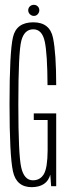

<svg xmlns="http://www.w3.org/2000/svg" viewBox="-20 -772 286 796"><path d="M112 4Q174.5 3 188.5 -48L192 0H213V-302H120V-274.5H177.5V-149Q177 -76 161.8 -50.2Q146.5 -24.5 116.5 -24.5Q80.5 -24.5 68.2 -76.8Q56 -129 56 -339Q56 -556.5 68.5 -603.5Q81 -650.5 118 -650.5Q154.5 -650.5 165.5 -600Q176.5 -549.5 177 -419H213Q213 -550.5 199.8 -615Q186.5 -679.5 118 -679.5Q48 -679.5 33.8 -618Q19.5 -556.5 19.5 -341Q19.5 -126.5 33.8 -61.2Q48 4 112 4ZM120.5 -706Q130 -706 136.5 -713.2Q143 -720.5 143 -729.5Q143 -739 136.5 -745.5Q130 -752 120.5 -752Q110.5 -752 103.8 -745.5Q97 -739 97 -729.5Q97 -719.5 104.2 -712.8Q111.5 -706 120.5 -706Z"/></svg>

Font: Anybody ExtraCondensed ExtraLight
Style: Regular
Weight: 250
Width: 2
Version: Version 1.113;gftools[0.9.25]